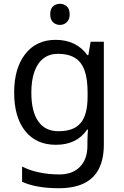

<svg xmlns="http://www.w3.org/2000/svg" viewBox="-20 -757 655 1017"><path d="M275 -546Q328 -546 370.5 -526Q413 -506 443 -465H448L460 -536H530V9Q530 85 504 136.5Q478 188 425 214Q372 240 290 240Q232 240 183.5 231.5Q135 223 97 206V125Q135 145 186 156Q237 167 295 167Q364 167 403.5 126.5Q443 86 443 16V-5Q443 -17 444 -39.5Q445 -62 446 -71H442Q414 -30 372.5 -10Q331 10 276 10Q172 10 113.5 -63Q55 -136 55 -267Q55 -395 113.5 -470.5Q172 -546 275 -546ZM287 -472Q242 -472 210.5 -448Q179 -424 162.5 -378Q146 -332 146 -266Q146 -167 182.5 -114.5Q219 -62 289 -62Q330 -62 359 -72.5Q388 -83 407 -105.5Q426 -128 435 -163Q444 -198 444 -246V-267Q444 -340 427.5 -385Q411 -430 376 -451Q341 -472 287 -472ZM298 -737Q318 -737 333.5 -723.5Q349 -710 349 -681Q349 -653 333.5 -639Q318 -625 298 -625Q276 -625 261 -639Q246 -653 246 -681Q246 -710 261 -723.5Q276 -737 298 -737Z"/></svg>

Font: hexkannada15
Style: Book
Weight: 400
Designer: Jelle Bosma - Monotype Design Team
Foundry: Monotype Imaging Inc.
Version: Version 2.003